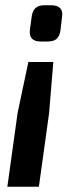

<svg xmlns="http://www.w3.org/2000/svg" viewBox="-20 -521 311 731"><path d="M183 -285 167 -91 128 190H8L47 -91L88 -285ZM176 -501Q199 -501 209.5 -489.5Q220 -478 216 -455L210 -404Q207 -384 196 -373.5Q185 -363 162 -363H135Q88 -363 94 -409L101 -460Q107 -501 148 -501Z"/></svg>

Font: Exo 2 SemiBold
Style: Italic
Weight: 600
Italic angle: -8°
Designer: Natanael Gama
Foundry: Natanael Gama
Version: Version 2.010